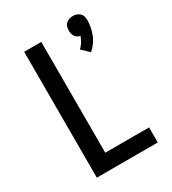

<svg xmlns="http://www.w3.org/2000/svg" viewBox="-186 -870 872 971"><g transform="rotate(-30 250.0 -384.5)"><path d="M382 -564 340 -604Q353 -616 362 -630.5Q371 -645 377 -662Q368 -664 360.5 -668.5Q353 -673 348 -680.5Q343 -688 341 -697Q339 -706 339 -715Q339 -726 342 -736.5Q345 -747 353 -754.5Q361 -762 371.5 -765.5Q382 -769 393 -769Q404 -769 414.5 -765.5Q425 -762 433 -754.5Q441 -747 444 -736.5Q447 -726 447 -715Q447 -693 443 -672.5Q439 -652 431 -632Q423 -612 410.5 -595Q398 -578 382 -564ZM90 0V-735H190V-88H446V0Z"/></g></svg>

Font: Iosevka Semibold
Style: Regular
Weight: 600
Monospace: yes
Designer: Belleve Invis
Foundry: Belleve Invis
Version: Version 33.2.3; ttfautohint (v1.8.4)